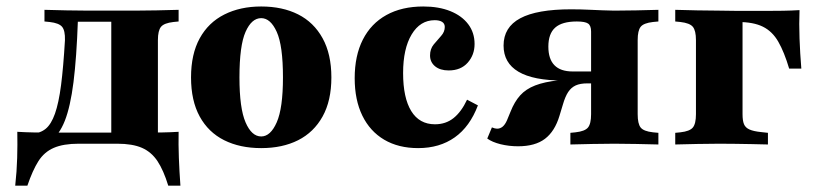

<svg xmlns="http://www.w3.org/2000/svg" viewBox="-20 -450 2535 598"><path d="M225 -2.4Q177.4 -2.4 147.6 10.5Q117.7 23.4 99.6 52Q81.5 80.6 65.3 128.2H27.4Q32.3 83.9 33.5 41.9Q34.7 0 33.9 -39.5Q59.7 -37.9 85.1 -37.5Q110.5 -37.1 136.3 -37.1H225H367.7V-2.4ZM69.4 7.3 81.5 -34.7Q104.8 -34.7 122.2 -48.8Q139.5 -62.9 151.2 -96Q162.9 -129 170.2 -185.1Q177.4 -241.1 182.3 -325Q183.1 -354.8 173.4 -366.5Q163.7 -378.2 134.7 -381.5L118.5 -383.1V-419.4Q155.6 -418.5 187.5 -417.7Q219.4 -416.9 255.6 -416.9H265.3H398.4H399.2Q435.5 -416.9 467.7 -417.7Q500 -418.5 536.3 -419.4V-383.1L520.2 -381.5Q491.1 -378.2 481.5 -366.5Q471.8 -354.8 471.8 -325V-209.7H326.6V-386.3L333.9 -382.3H217.7L222.6 -386.3Q218.5 -270.2 208.9 -194Q199.2 -117.7 181.9 -73.8Q164.5 -29.8 137.1 -11.3Q109.7 7.3 69.4 7.3ZM326.6 -2.4V-209.7H471.8V-2.4ZM326.6 -2.4 327.4 -10.5 385.5 -37.1H345.2H433.9Q459.7 -37.1 485.5 -37.5Q511.3 -37.9 536.3 -39.5Q535.5 0 537.1 41.9Q538.7 83.9 541.9 128.2H504Q489.5 80.6 470.6 52Q451.6 23.4 422.2 10.5Q392.7 -2.4 345.2 -2.4Z M793.5 11.3Q727.4 11.3 678.2 -13.3Q629 -37.9 602 -87.1Q575 -136.3 575 -208.9Q575 -281.5 602 -330.6Q629 -379.8 678.6 -404.8Q728.2 -429.8 793.5 -429.8Q859.7 -429.8 908.5 -405.2Q957.3 -380.6 984.7 -331Q1012.1 -281.5 1012.1 -208.9Q1012.1 -136.3 984.7 -87.1Q957.3 -37.9 908.5 -13.3Q859.7 11.3 793.5 11.3ZM793.5 -25Q822.6 -25 841.9 -69Q861.3 -112.9 861.3 -208.9Q861.3 -308.1 841.9 -350.8Q822.6 -393.5 793.5 -393.5Q763.7 -393.5 744.8 -350.8Q725.8 -308.1 725.8 -208.9Q725.8 -112.9 744.8 -69Q763.7 -25 793.5 -25Z M1282.3 11.3Q1221 11.3 1176.6 -14.9Q1132.3 -41.1 1108.5 -89.9Q1084.7 -138.7 1084.7 -206.5Q1084.7 -276.6 1110.1 -326.6Q1135.5 -376.6 1183.5 -403.2Q1231.5 -429.8 1298.4 -429.8Q1346.8 -429.8 1382.7 -415.3Q1418.5 -400.8 1438.3 -374.6Q1458.1 -348.4 1458.1 -312.9Q1458.1 -279 1436.7 -254.8Q1415.3 -230.6 1377.4 -230.6Q1350.8 -230.6 1335.1 -243.5Q1319.4 -256.5 1319.4 -277.4Q1319.4 -297.6 1331 -311.7Q1342.7 -325.8 1354 -338.3Q1365.3 -350.8 1365.3 -366.1Q1365.3 -376.6 1356.9 -381.9Q1348.4 -387.1 1333.9 -387.1Q1288.7 -387.1 1262.1 -342.7Q1235.5 -298.4 1235.5 -222.6Q1235.5 -145.2 1260.9 -104Q1286.3 -62.9 1334.7 -62.9Q1368.5 -62.9 1392.7 -82.3Q1416.9 -101.6 1434.7 -139.5L1468.5 -121.8Q1443.5 -55.6 1396.4 -22.2Q1349.2 11.3 1282.3 11.3Z M1893.5 -2.4Q1857.3 -2.4 1825 -1.6Q1792.7 -0.8 1756.5 0V-36.3L1772.6 -37.9Q1801.6 -41.1 1811.3 -52.8Q1821 -64.5 1821 -94.4V-351.6Q1821 -370.2 1811.7 -376.6Q1802.4 -383.1 1776.6 -383.1Q1730.6 -383.1 1709.3 -364.1Q1687.9 -345.2 1687.9 -304.8Q1687.9 -266.1 1706.9 -246.8Q1725.8 -227.4 1763.7 -227.4H1859.7V-199.2H1733.9Q1641.1 -199.2 1594.8 -226.6Q1548.4 -254 1548.4 -308.1Q1548.4 -365.3 1600.4 -393.1Q1652.4 -421 1758.9 -421Q1788.7 -421 1821.4 -419.4Q1854 -417.7 1892.7 -416.9H1893.5Q1929.8 -416.9 1961.7 -417.7Q1993.5 -418.5 2030.6 -419.4V-383.1L2013.7 -381.5Q1984.7 -378.2 1975.4 -366.5Q1966.1 -354.8 1966.1 -325V-94.4Q1966.1 -64.5 1975.4 -52.8Q1984.7 -41.1 2013.7 -37.9L2030.6 -36.3V0Q1993.5 -0.8 1961.7 -1.6Q1929.8 -2.4 1893.5 -2.4ZM1593.5 5.6Q1565.3 5.6 1539.1 -0.8Q1512.9 -7.3 1497.6 -18.5L1512.1 -53.2Q1521.8 -49.2 1528.2 -49.2Q1537.9 -49.2 1545.6 -55.6Q1553.2 -62.1 1558.9 -75L1570.2 -102.4Q1582.3 -133.1 1600 -152.8Q1617.7 -172.6 1646.8 -183.9Q1675.8 -195.2 1721 -200Q1766.1 -204.8 1833.9 -204.8H1866.1V-190.3H1808.9Q1787.1 -190.3 1773 -183.9Q1758.9 -177.4 1749.6 -163.3Q1740.3 -149.2 1733.1 -124.2L1722.6 -89.5Q1708.1 -41.1 1677.4 -17.7Q1646.8 5.6 1593.5 5.6Z M2147.6 -209.7V-325Q2147.6 -354.8 2137.9 -366.5Q2128.2 -378.2 2099.2 -381.5L2083.1 -383.1V-419.4Q2119.4 -418.5 2151.6 -417.7Q2183.9 -416.9 2220.2 -416.9L2292.7 -412.9V-209.7ZM2220.2 -381.5V-416.9L2278.2 -416.1H2367.7Q2392.7 -416.1 2418.5 -416.5Q2444.4 -416.9 2470.2 -418.5Q2468.5 -375.8 2470.2 -330.2Q2471.8 -284.7 2475.8 -236.3H2437.9Q2422.6 -287.9 2404 -320.2Q2385.5 -352.4 2356 -366.9Q2326.6 -381.5 2278.2 -381.5ZM2220.2 -2.4Q2183.9 -2.4 2151.6 -1.6Q2119.4 -0.8 2083.1 0V-36.3L2099.2 -37.9Q2128.2 -41.1 2137.9 -52.8Q2147.6 -64.5 2147.6 -94.4V-209.7H2292.7V-94.4Q2292.7 -74.2 2297.2 -63.3Q2301.6 -52.4 2314.1 -46.8Q2326.6 -41.1 2350 -38.7L2371.8 -36.3V0Q2345.2 -0.8 2320.6 -1.2Q2296 -1.6 2271.4 -2Q2246.8 -2.4 2220.2 -2.4Z"/></svg>

Font: Playfair 9pt Black
Style: Regular
Weight: 900
Designer: Claus Eggers Sørensen
Foundry: Claus Eggers Sørensen
Version: Version 2.203